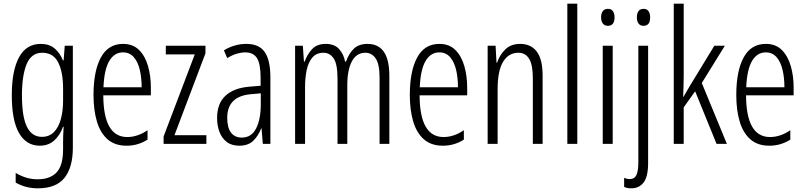

<svg xmlns="http://www.w3.org/2000/svg" viewBox="-20 -780 4366 1041"><path d="M201 -542Q247 -542 276 -517.5Q305 -493 321 -453H325L331 -532H375V20Q375 128 329.5 184.5Q284 241 185 241Q119 241 65 210V158Q95 175 123.5 183.5Q152 192 184 192Q252 192 287 154.5Q322 117 322 30V-2Q322 -21 322.5 -43.5Q323 -66 325 -93H322Q305 -46 273.5 -18Q242 10 196 10Q123 10 83.5 -58Q44 -126 44 -264Q44 -398 83.5 -470Q123 -542 201 -542ZM209 -494Q150 -494 124.5 -432.5Q99 -371 99 -264Q99 -147 126 -92.5Q153 -38 207 -38Q247 -38 272.5 -64Q298 -90 310 -134.5Q322 -179 322 -233V-300Q322 -389 295.5 -441.5Q269 -494 209 -494Z M647 -542Q701 -542 734 -509Q767 -476 782.5 -422Q798 -368 798 -305V-263H540Q541 -37 670 -37Q726 -37 780 -74V-23Q755 -7 726.5 1.5Q698 10 666 10Q603 10 563.5 -24.5Q524 -59 505.5 -121Q487 -183 487 -265Q487 -395 527 -468.5Q567 -542 647 -542ZM647 -496Q600 -496 572.5 -449.5Q545 -403 541 -307H748Q748 -358 738 -401Q728 -444 705.5 -470Q683 -496 647 -496Z M1099 0H867V-40L1036 -485H879V-532H1094V-491L926 -47H1099Z M1316 -542Q1385 -542 1415.5 -497.5Q1446 -453 1446 -360V0H1405L1398 -84H1396Q1381 -44 1353.5 -17Q1326 10 1277 10Q1235 10 1208.5 -11Q1182 -32 1169.5 -66Q1157 -100 1157 -140Q1157 -219 1202.5 -261Q1248 -303 1332 -310L1393 -315V-358Q1393 -433 1373.5 -464.5Q1354 -496 1310 -496Q1289 -496 1264.5 -489Q1240 -482 1212 -465L1194 -507Q1251 -542 1316 -542ZM1338 -269Q1212 -257 1212 -141Q1212 -88 1232.5 -61Q1253 -34 1291 -34Q1343 -34 1368.5 -83.5Q1394 -133 1394 -216V-274Z M1973 -542Q2031 -542 2061 -499.5Q2091 -457 2091 -367V0H2038V-359Q2038 -432 2017 -463Q1996 -494 1961 -494Q1913 -494 1888 -447.5Q1863 -401 1863 -319V0H1810V-352Q1810 -433 1789 -463.5Q1768 -494 1734 -494Q1696 -494 1674 -468.5Q1652 -443 1643 -401Q1634 -359 1634 -309V0H1580V-532H1622L1628 -446H1632Q1645 -484 1671.5 -513Q1698 -542 1746 -542Q1794 -542 1819 -513.5Q1844 -485 1851 -446H1856Q1872 -491 1899 -516.5Q1926 -542 1973 -542Z M2362 -542Q2416 -542 2449 -509Q2482 -476 2497.5 -422Q2513 -368 2513 -305V-263H2255Q2256 -37 2385 -37Q2441 -37 2495 -74V-23Q2470 -7 2441.5 1.5Q2413 10 2381 10Q2318 10 2278.5 -24.5Q2239 -59 2220.5 -121Q2202 -183 2202 -265Q2202 -395 2242 -468.5Q2282 -542 2362 -542ZM2362 -496Q2315 -496 2287.5 -449.5Q2260 -403 2256 -307H2463Q2463 -358 2453 -401Q2443 -444 2420.5 -470Q2398 -496 2362 -496Z M2800 -542Q2859 -542 2890.5 -500Q2922 -458 2922 -370V0H2869V-357Q2869 -428 2849 -461Q2829 -494 2791 -494Q2738 -494 2708 -445.5Q2678 -397 2678 -295V0H2624V-532H2667L2672 -440H2675Q2689 -482 2719.5 -512Q2750 -542 2800 -542Z M3110 0H3056V-760H3110Z M3276 -732Q3295 -732 3303.5 -719Q3312 -706 3312 -686Q3312 -640 3276 -640Q3258 -640 3248.5 -652.5Q3239 -665 3239 -686Q3239 -706 3248 -719Q3257 -732 3276 -732ZM3302 -532V0H3248V-532Z M3433 -686Q3433 -706 3441.5 -719Q3450 -732 3470 -732Q3488 -732 3496.5 -719Q3505 -706 3505 -686Q3505 -640 3469 -640Q3451 -640 3442 -652.5Q3433 -665 3433 -686ZM3403 241Q3390 241 3380.5 239Q3371 237 3364 233V184Q3379 191 3395 191Q3420 191 3430.5 169Q3441 147 3441 100V-532H3494V103Q3494 178 3469.5 209.5Q3445 241 3403 241Z M3687 -372Q3687 -341 3686 -313Q3685 -285 3684 -255H3686Q3695 -271 3702.5 -284Q3710 -297 3719 -312L3853 -532H3910L3785 -330L3921 0H3865L3749 -285L3687 -198V0H3633V-760H3687Z M4132 -542Q4186 -542 4219 -509Q4252 -476 4267.5 -422Q4283 -368 4283 -305V-263H4025Q4026 -37 4155 -37Q4211 -37 4265 -74V-23Q4240 -7 4211.5 1.5Q4183 10 4151 10Q4088 10 4048.5 -24.5Q4009 -59 3990.5 -121Q3972 -183 3972 -265Q3972 -395 4012 -468.5Q4052 -542 4132 -542ZM4132 -496Q4085 -496 4057.5 -449.5Q4030 -403 4026 -307H4233Q4233 -358 4223 -401Q4213 -444 4190.5 -470Q4168 -496 4132 -496Z"/></svg>

Font: Noto Sans Tamil ExtraCondensed Light
Style: Regular
Weight: 300
Width: 2
Designer: Jelle Bosma - Monotype Design Team
Foundry: Monotype Imaging Inc.
Version: Version 2.004; ttfautohint (v1.8.4.7-5d5b)